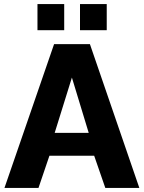

<svg xmlns="http://www.w3.org/2000/svg" viewBox="-20 -928 710 948"><path d="M247 -710H424L668 0H500L445 -159H224L170 0H2ZM418 -272 335 -545 250 -272ZM165 -779V-908H297V-779ZM375 -779V-908H507V-779Z"/></svg>

Font: Raleway ExtraBold
Style: Regular
Weight: 800
Designer: Matt McInerney, Pablo Impallari, Rodrigo Fuenzalida
Foundry: Matt McInerney, Pablo Impallari, Rodrigo Fuenzalida
Version: Version 4.026